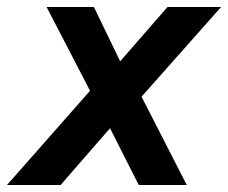

<svg xmlns="http://www.w3.org/2000/svg" viewBox="-54 -528 651 548"><path d="M-34 0 203 -269 79 -508H214L289 -353L424 -508H577L350 -252L479 0H342L260 -162L119 0Z"/></svg>

Font: REM Medium
Style: Italic
Weight: 500
Italic angle: -11°
Designer: Octavio Pardo
Foundry: Ashler Design
Version: Version 1.005;gftools[0.9.28]